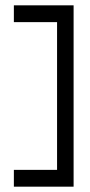

<svg xmlns="http://www.w3.org/2000/svg" viewBox="-20 -630 336 720"><path d="M32 70H256V-610H32V-547H194V7H32Z"/></svg>

Font: Charger Pro
Style: LitNar
Weight: 300
Designer: Jasper
Foundry: Cannot Into Space Fonts
Version: Version 1.09